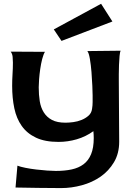

<svg xmlns="http://www.w3.org/2000/svg" viewBox="-20 -753 690 995"><path d="M595.7 -336.9Q595.7 -256.8 596.7 -177.2Q597.7 -97.7 597.7 -18.6Q597.7 42 570.8 87.4Q543.9 132.8 501 162.6Q458 192.4 404.3 207Q350.6 221.7 296.9 221.7Q237.3 221.7 178.2 220.7Q119.1 219.7 60.5 218.8L70.3 105.5Q85 111.3 111.8 116.7Q138.7 122.1 168 125.5Q197.3 128.9 224.6 130.9Q252 132.8 269.5 132.8Q315.4 132.8 351.6 125Q387.7 117.2 413.1 98.1Q438.5 79.1 452.1 45.9Q465.8 12.7 465.8 -37.1Q465.8 -45.9 465.3 -55.2Q464.8 -64.5 463.9 -73.2Q424.8 -44.9 377.9 -31.2Q331.1 -17.6 283.2 -17.6Q212.9 -17.6 166.5 -39.6Q120.1 -61.5 92.8 -100.1Q65.4 -138.7 54.2 -191.9Q43 -245.1 43 -307.6Q43 -337.9 44.9 -368.2Q46.9 -398.4 46.9 -428.7Q46.9 -442.4 45.4 -458.5Q43.9 -474.6 35.2 -485.4L212.9 -484.4Q205.1 -471.7 198.7 -447.3Q192.4 -422.9 188.5 -395.5Q184.6 -368.2 182.6 -342.3Q180.7 -316.4 180.7 -300.8Q180.7 -261.7 186 -228.5Q191.4 -195.3 207 -170.4Q222.7 -145.5 249.5 -131.3Q276.4 -117.2 319.3 -117.2Q336.9 -117.2 359.4 -120.1Q381.8 -123 402.3 -131.3Q422.9 -139.6 438.5 -153.3Q454.1 -167 457 -188.5Q460 -206.1 460 -224.1Q460 -242.2 460 -258.8Q460 -273.4 458.5 -308.1Q457 -342.8 454.1 -379.4Q451.2 -416 445.8 -447.8Q440.4 -479.5 432.6 -488.3L605.5 -490.2Q601.6 -484.4 599.6 -462.9Q597.7 -441.4 596.7 -416.5Q595.7 -391.6 595.7 -368.7Q595.7 -345.7 595.7 -336.9ZM503.9 -733.4 562.5 -641.6 298.8 -541 258.8 -600.6Z"/></svg>

Font: Cherry Cream Soda
Style: Regular
Weight: 400
Designer: Font Diner, Inc
Foundry: Font Diner, Inc
Version: Version 1.000